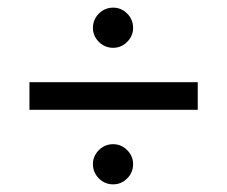

<svg xmlns="http://www.w3.org/2000/svg" viewBox="-20 -591 593 502"><path d="M497 -304H57V-376H497ZM328 -162Q328 -140 312.5 -124.5Q297 -109 276 -109Q254 -109 238.5 -124.5Q223 -140 223 -162Q223 -183 238.5 -198.5Q254 -214 276 -214Q297 -214 312.5 -198.5Q328 -183 328 -162ZM328 -518Q328 -497 312.5 -481.5Q297 -466 276 -466Q254 -466 238.5 -481.5Q223 -497 223 -518Q223 -540 238.5 -555.5Q254 -571 276 -571Q297 -571 312.5 -555.5Q328 -540 328 -518Z"/></svg>

Font: Hind Guntur
Style: Regular
Weight: 400
Designer: Manushi Parikh, Hitesh Malaviya
Foundry: Indian Type Foundry
Version: Version 1.002;PS 1.0;hotconv 1.0.86;makeotf.lib2.5.63406; tt